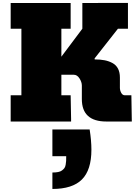

<svg xmlns="http://www.w3.org/2000/svg" viewBox="-20 -812 918 1283"><path d="M51.3 -792H452.1V-620.1H390.1V-433.1L530.3 -620.1V-792L835 -792.5V-620.1H768.1L612.3 -421.9V-415Q650.4 -415 679.7 -409.2Q709 -403.3 732.7 -390.1Q756.3 -377 768.8 -352.8Q781.2 -328.6 781.2 -293.9V-225.1Q781.2 -208 790 -191.7Q798.8 -175.3 814 -175.3H857.9L860.8 0H690.9Q526.9 0 526.9 -149.9V-240.2Q526.9 -263.7 511.2 -288.1Q495.6 -312.5 473.1 -312.5H390.1V-175.3H452.1L455.1 -17.1V0H51.3V-175.3H123V-620.1H51.3ZM330.1 340.8Q352.1 340.8 368.2 337.6Q384.3 334.5 394.3 326.9Q404.3 319.3 410.2 311.5Q416 303.7 418.7 289.1Q421.4 274.4 421.9 263.4Q422.4 252.4 422.4 231.9H330.1V53.2H579.1Q590.8 128.4 590.8 188.5Q590.8 324.2 527.3 387.5Q463.9 450.7 330.1 450.7Z"/></svg>

Font: Bevan
Style: Regular
Weight: 400
Foundry: vernon adams
Version: Version 1.000